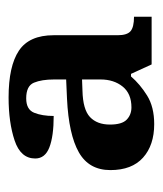

<svg xmlns="http://www.w3.org/2000/svg" viewBox="14 -773 379 447"><g transform="rotate(-90 203.5 -549.5)"><path d="M138 -380Q89 -380 60 -406Q31 -432 31 -482Q31 -532 72.5 -555.5Q114 -579 197 -583L242 -585V-613Q242 -642 234.5 -660Q227 -678 198 -678Q172 -678 164.5 -659.5Q157 -641 157 -614Q110 -614 84 -624Q58 -634 58 -657Q58 -691 100 -705Q142 -719 200 -719Q273 -719 309 -695Q345 -671 345 -614V-465Q345 -443 354.5 -435Q364 -427 388 -427V-386H277L255 -434H249Q231 -413 204.5 -396.5Q178 -380 138 -380ZM177 -433Q209 -433 225.5 -453.5Q242 -474 242 -505V-548L216 -547Q172 -546 154.5 -529.5Q137 -513 137 -483Q137 -455 148.5 -444Q160 -433 177 -433Z"/></g></svg>

Font: Noto Naskh Arabic UI Semi
Style: Bold
Weight: 700
Designer: Monotype Design Team, David Williams, Mohamad Dakak and Nizar Qandah
Foundry: Monotype Imaging Inc.
Version: Version 2.014; ttfautohint (v1.8.4.7-5d5b)